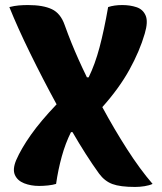

<svg xmlns="http://www.w3.org/2000/svg" viewBox="-20 -728 640 760"><path d="M135 8Q102 8 75.5 -2.5Q49 -13 39 -35.5Q29 -58 44 -94Q64 -140 102.5 -194.5Q141 -249 204 -315Q149 -416 99.5 -517Q50 -618 17 -700Q37 -705 54.5 -706.5Q72 -708 91 -708Q151 -708 185.5 -691.5Q220 -675 236 -629Q250 -590 263 -558Q276 -526 290.5 -493.5Q305 -461 324 -422H331Q356 -473 374 -540.5Q392 -608 408 -700Q432 -708 464 -708Q495 -708 520.5 -699.5Q546 -691 556.5 -666.5Q567 -642 553 -595Q533 -526 492.5 -452.5Q452 -379 385 -304Q432 -217 483 -137.5Q534 -58 584 0Q571 6 552 9Q533 12 515 12Q456 12 425 0.5Q394 -11 372 -41Q346 -77 319.5 -118.5Q293 -160 267 -205H261Q239 -161 224.5 -108.5Q210 -56 202 0Q189 4 170.5 6Q152 8 135 8Z"/></svg>

Font: Recursive Mn Csl St XBd
Style: Regular
Weight: 800
Monospace: yes
Version: Version 1.079;hotconv 1.0.112;makeotfexe 2.5.65598; ttfautoh